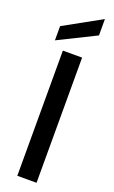

<svg xmlns="http://www.w3.org/2000/svg" viewBox="-186 -1026 636 1067"><g transform="rotate(20 132.0 -492.5)"><path d="M189 0H75.2V-740.2H189ZM14.2 -778.8V-862.8L234.9 -984.9V-888.2Z"/></g></svg>

Font: PoppinsZ Medium
Style: Regular
Weight: 500
Designer: Ninad Kale (Devanagari), Jonny Pinhorn (Latin)
Foundry: Indian Type Foundry
Version: Version 3.002;FEAKit 1.0